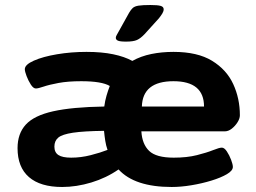

<svg xmlns="http://www.w3.org/2000/svg" viewBox="-20 -738 1020 766"><path d="M228 8Q141 8 95.5 -31.5Q50 -71 50 -147Q50 -205 83 -241Q116 -277 192 -294Q268 -311 396 -313Q399 -336 405 -356.5Q411 -377 418 -395Q386 -414 304 -414Q251 -414 213.5 -407Q176 -400 154 -392.5Q132 -385 123 -385Q113 -385 103 -400.5Q93 -416 86 -434.5Q79 -453 79 -462Q79 -480 115 -496Q151 -512 207.5 -521.5Q264 -531 325 -531Q386 -531 431.5 -521.5Q477 -512 508 -495Q542 -514 583.5 -522.5Q625 -531 672 -531Q768 -531 826 -495.5Q884 -460 910.5 -402.5Q937 -345 937 -278Q937 -265 927.5 -250Q918 -235 904.5 -224.5Q891 -214 877 -214H544Q547 -163 575 -136Q603 -109 673 -109Q726 -109 765.5 -119Q805 -129 830 -139Q855 -149 865 -149Q875 -149 885 -134Q895 -119 902 -100.5Q909 -82 909 -72Q909 -57 885 -43Q861 -29 823.5 -17.5Q786 -6 744 1Q702 8 665 8Q517 8 453 -62Q404 -28 344.5 -10Q285 8 228 8ZM546 -313H794Q794 -414 672 -414Q549 -414 546 -313ZM264 -109Q303 -109 342 -119Q381 -129 409 -140Q403 -157 400 -176Q397 -195 395 -216Q314 -215 271 -208.5Q228 -202 212.5 -189Q197 -176 197 -153Q197 -130 213 -119.5Q229 -109 264 -109ZM483 -572Q458 -572 450 -576Q442 -580 442 -587Q442 -592 445.5 -598Q449 -604 455 -615L495 -687Q502 -699 509.5 -706Q517 -713 533 -715.5Q549 -718 580 -718Q609 -718 621 -714.5Q633 -711 633 -701Q633 -693 627.5 -684Q622 -675 614 -665L557 -602Q541 -585 526.5 -578.5Q512 -572 483 -572Z"/></svg>

Font: Asap Expanded
Style: Bold
Weight: 700
Width: 7
Designer: Pablo Cosgaya
Foundry: Omnibus-Type
Version: Version 3.001; ttfautohint (v1.8.4.7-5d5b)